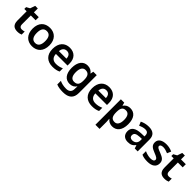

<svg xmlns="http://www.w3.org/2000/svg" viewBox="373 -2295 4169 4169"><g transform="rotate(45 2457.5 -210.5)"><path d="M292 -92C249 -92 220 -118 220 -172V-446H368V-542H220V-661H140L100 -546L20 -502V-446H92V-166C92 -28 165 10 259 10C306 10 345 1 373 -12V-106C351 -98 321 -92 292 -92Z M966 -272C966 -452 859 -552 709 -552C548 -552 449 -452 449 -272C449 -92 557 10 706 10C866 10 966 -92 966 -272ZM579 -272C579 -387 617 -453 707 -453C797 -453 836 -387 836 -272C836 -158 797 -89 708 -89C618 -89 579 -158 579 -272Z M1317 -552C1167 -552 1066 -452 1066 -267C1066 -82 1178 10 1337 10C1418 10 1470 -2 1524 -27V-127C1466 -101 1416 -88 1348 -88C1252 -88 1199 -144 1196 -241H1553V-306C1553 -461 1463 -552 1317 -552ZM1319 -458C1394 -458 1429 -405 1430 -330H1199C1206 -413 1250 -458 1319 -458Z M1864 -552C1733 -552 1651 -448 1651 -270C1651 -91 1732 10 1863 10C1937 10 1989 -20 2022 -71H2026C2024 -53 2022 -20 2022 -3V13C2022 92 1973 138 1887 138C1806 138 1743 123 1686 96V207C1742 230 1806 240 1888 240C2066 240 2149 160 2149 6V-542H2043L2030 -473H2025C1990 -523 1937 -552 1864 -552ZM1899 -450C1991 -450 2029 -395 2029 -272V-250C2029 -140 1992 -91 1901 -91C1821 -91 1781 -150 1781 -269C1781 -386 1823 -450 1899 -450Z M2528 -552C2378 -552 2277 -452 2277 -267C2277 -82 2389 10 2548 10C2629 10 2681 -2 2735 -27V-127C2677 -101 2627 -88 2559 -88C2463 -88 2410 -144 2407 -241H2764V-306C2764 -461 2674 -552 2528 -552ZM2530 -458C2605 -458 2640 -405 2641 -330H2410C2417 -413 2461 -458 2530 -458Z M3176 -552C3093 -552 3047 -515 3017 -471H3011L2993 -542H2890V240H3017V27C3017 -3 3013 -39 3011 -63H3017C3045 -25 3092 10 3173 10C3300 10 3387 -87 3387 -272C3387 -457 3305 -552 3176 -552ZM3139 -450C3219 -450 3257 -386 3257 -274C3257 -162 3219 -94 3141 -94C3046 -94 3017 -158 3017 -273V-289C3019 -397 3050 -450 3139 -450Z M3744 -552C3663 -552 3592 -532 3538 -504L3576 -416C3624 -438 3676 -457 3728 -457C3787 -457 3822 -431 3822 -357V-334L3731 -331C3563 -325 3480 -268 3480 -157C3480 -43 3552 10 3649 10C3740 10 3783 -16 3830 -75H3834L3858 0H3948V-364C3948 -490 3878 -552 3744 -552ZM3756 -254 3822 -256V-210C3822 -128 3765 -85 3692 -85C3644 -85 3610 -109 3610 -160C3610 -218 3647 -249 3756 -254Z M4473 -156C4473 -247 4419 -283 4320 -322C4221 -360 4192 -374 4192 -410C4192 -440 4222 -459 4279 -459C4323 -459 4378 -443 4427 -422L4465 -512C4408 -538 4350 -552 4282 -552C4155 -552 4071 -500 4071 -402C4071 -313 4126 -277 4226 -238C4326 -199 4352 -180 4352 -146C4352 -109 4321 -87 4250 -87C4195 -87 4124 -105 4072 -131V-23C4121 0 4175 10 4252 10C4397 10 4473 -52 4473 -156Z M4808 -92C4765 -92 4736 -118 4736 -172V-446H4884V-542H4736V-661H4656L4616 -546L4536 -502V-446H4608V-166C4608 -28 4681 10 4775 10C4822 10 4861 1 4889 -12V-106C4867 -98 4837 -92 4808 -92Z"/></g></svg>

Font: Noto Sans Lao SemiBold
Style: Regular
Weight: 600
Designer: Monotype Design Team
Foundry: Monotype Imaging Inc.
Version: Version 2.003